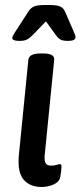

<svg xmlns="http://www.w3.org/2000/svg" viewBox="-20 -738 321 765"><path d="M54 -93Q54 -109 55 -118L93 -500Q96 -525 141 -525H152Q198 -525 196 -500L158 -119Q156 -97 162 -87.5Q168 -78 184 -78Q195 -78 205 -81Q215 -84 218 -84Q225 -84 225 -75Q225 -58 220 -32Q216 -13 193.5 -3Q171 7 146 7Q104 7 79 -17Q54 -41 54 -93ZM29 -587Q29 -594 44 -616L93 -692Q102 -706 115 -712Q128 -718 159 -718H179Q207 -718 220 -712Q233 -706 239 -692L272 -616Q281 -596 281 -590Q281 -575 251 -575Q231 -575 221 -580.5Q211 -586 202 -599L163 -653L111 -599Q98 -586 87.5 -580.5Q77 -575 57 -575Q29 -575 29 -587Z"/></svg>

Font: Asap-MediumItalic
Style: Italic
Weight: 500
Italic angle: -6°
Designer: Pablo Cosgaya
Foundry: Omnibus-Type
Version: Version 2.000; ttfautohint (v1.8)